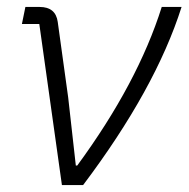

<svg xmlns="http://www.w3.org/2000/svg" viewBox="-20 -532 542 552"><path d="M219 0H158L93 -463H43L53 -512H94Q140 -512 146 -469L176 -252L198 -56H202Q376 -293 445 -512H502Q427 -276 219 0Z"/></svg>

Font: IBM Plex Sans Light
Style: Italic
Weight: 300
Italic angle: -11.31°
Designer: Mike Abbink, Paul van der Laan, Pieter van Rosmalen
Foundry: Bold Monday
Version: Version 3.0